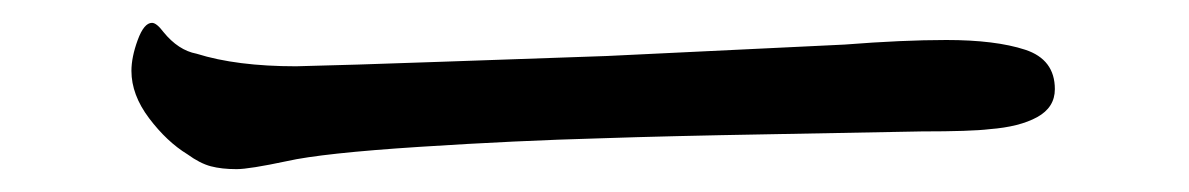

<svg xmlns="http://www.w3.org/2000/svg" viewBox="-20 -446 1040 168"><path d="M144 -311Q126 -322 110.5 -342.5Q95 -363 95 -384Q95 -396 100.5 -411Q106 -426 113 -426Q117 -426 123 -418Q136 -402 152 -399Q187 -388 239 -388Q283 -389 367.5 -392Q452 -395 511 -397L719 -407Q770 -411 808 -411Q851 -411 877 -402.5Q903 -394 903 -368Q903 -352 887.5 -343.5Q872 -335 846 -333Q830 -331 786 -331Q739 -330 652 -328.5Q565 -327 506 -325Q432 -323 347 -317.5Q262 -312 231 -305Q198 -298 187 -298Q174 -298 164.5 -300.5Q155 -303 144 -311Z"/></svg>

Font: Shippori Mincho Medium
Style: Regular
Weight: 500
Designer: FONTDASU
Foundry: FONTDASU / Google Inc. / but / Adobe
Version: Version 3.110; ttfautohint (v1.8.3)